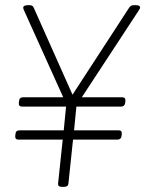

<svg xmlns="http://www.w3.org/2000/svg" viewBox="-20 -722 563 744"><path d="M51 -181Q38 -181 39 -195L40 -203Q41 -217 56 -217H227L236 -309H65Q52 -309 53 -323L54 -331Q55 -345 70 -345H225L73 -682Q70 -688 70 -692Q70 -702 89 -702H93Q101 -702 105 -699.5Q109 -697 113 -687L261 -355L477 -687Q483 -697 487.5 -699.5Q492 -702 501 -702H505Q516 -702 519.5 -699Q523 -696 523 -693Q523 -689 518 -682L297 -345H454Q467 -345 466 -331L465 -323Q463 -309 449 -309H276L267 -217H440Q453 -217 452 -203L451 -195Q449 -181 435 -181H263L245 -10Q244 2 228 2H220Q204 2 205 -10L223 -181Z"/></svg>

Font: Asap Semi Condensed Semi Condensed Thin
Style: Italic
Weight: 100
Width: 4
Italic angle: -6°
Designer: Pablo Cosgaya
Foundry: Omnibus-Type
Version: Version 3.001; ttfautohint (v1.8.4.7-5d5b)